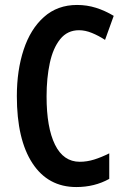

<svg xmlns="http://www.w3.org/2000/svg" viewBox="-20 -745 506 775"><path d="M299 -623Q252 -623 223 -587Q194 -551 181 -490.5Q168 -430 168 -356Q168 -230 202 -161Q236 -92 302 -92Q331 -92 360 -101Q389 -110 421 -126V-23Q362 10 288 10Q174 10 111 -86Q48 -182 48 -357Q48 -461 75.5 -544.5Q103 -628 157.5 -676.5Q212 -725 291 -725Q331 -725 367.5 -713.5Q404 -702 439 -681L404 -584Q378 -601 351 -612Q324 -623 299 -623Z"/></svg>

Font: Noto Sans Malayalam ExtraCondensed SemiBold
Style: Regular
Weight: 600
Width: 2
Designer: Jelle Bosma - Monotype Design Team
Foundry: Monotype Imaging Inc.
Version: Version 2.104; ttfautohint (v1.8.4.7-5d5b)